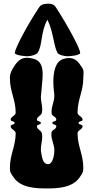

<svg xmlns="http://www.w3.org/2000/svg" viewBox="-20 -1048 520 1068"><path d="M247.9 -1027.5C227 -1026.6 209.3 -1025.1 197.6 -1007.2C135.3 -914.1 62.5 -778.6 62.5 -753.7C62.5 -739.5 121.7 -735 133.5 -735C152.7 -735 182.1 -744.5 188.5 -753.5C217.6 -794.3 204.3 -867.1 243.8 -938.4C278.3 -868.1 277.4 -793.5 300.1 -753.5C305.5 -743.9 335.9 -735 355.1 -735C366.8 -735 426 -739.5 426 -753.7C426 -778.6 352.3 -913.1 290.9 -1007.2C281.7 -1022.3 267.7 -1027.6 250.4 -1027.6C249.6 -1027.6 248.7 -1027.6 247.9 -1027.5ZM411.3 -422C412.3 -499.3 443.4 -538.7 443.4 -614.8C443.4 -626.8 444.9 -635.7 444.9 -644.1C444.9 -653.6 443 -662.4 435.3 -674C418.5 -699.4 401.6 -725.3 364.3 -725.3C355.1 -725.3 344.7 -723.7 332.9 -720.2C286.4 -706.6 276.8 -644.5 276.8 -594.3C276.8 -564.6 280.2 -539.1 281.3 -530C281.9 -524.7 282.2 -519.8 282.2 -515.1C282.2 -481 266.8 -460 266.8 -426.9C266.8 -423.7 267 -420.4 267.3 -417C268.3 -400 293.3 -401 293.3 -382C293.3 -371 271.3 -376 271.3 -364C271.3 -353 293.3 -357 293.3 -346C293.3 -327 267.3 -327 266.3 -310C266 -306.7 265.8 -303.5 265.8 -300.5C265.8 -267 282.2 -245.9 282.2 -211.4C282.2 -182.6 273.1 -134.9 247.1 -134.9C218.3 -134.9 214.3 -171 209.3 -197C207.8 -204.6 207.3 -211.5 207.3 -218.1C207.3 -242.3 214.8 -261.5 214.8 -286C214.8 -291.9 214.4 -298.2 213.3 -305C210.3 -324 185.3 -327 185.3 -346C185.3 -357 207.3 -353 207.3 -364C207.3 -376 185.3 -371 185.3 -382C185.3 -401 210.3 -403 213.3 -422C214.4 -428.8 214.8 -435.1 214.8 -441C214.8 -465.5 207.3 -484.7 207.3 -508.9C207.3 -515.5 208.8 -522.3 209.3 -530C211.3 -563.7 217.3 -601 217.3 -633.8C217.3 -675.2 207.8 -709.4 169.3 -720.3C154.3 -724.6 141.5 -726.6 130.3 -726.6C97.1 -726.6 78.3 -708.9 59.3 -680C44.6 -657.9 35.1 -640.1 35.1 -614.8C35.1 -536.9 66.2 -498.1 67.3 -422C67.3 -403 39.3 -401 39.3 -382C39.3 -371 61.3 -376 61.3 -364C61.3 -353 39.3 -357 39.3 -346C39.3 -327 67.3 -325 67.3 -306C66.2 -229.9 35.1 -191.1 35.1 -113.2C35.1 -87.9 40.6 -84.1 55.3 -62C96.3 0 189.4 0 239.3 0C290.1 0 382.3 0 423.3 -62C438 -84.1 443.4 -87.9 443.4 -113.2C443.4 -191.1 412.3 -229.9 411.3 -306C411.3 -325 439.3 -327 439.3 -346C439.3 -357 417.3 -353 417.3 -364C417.3 -376 439.3 -371 439.3 -382C439.3 -401 411.3 -403 411.3 -422Z"/></svg>

Font: Chromatic Etruscan
Style: Regular
Weight: 400
Version: Version 000.910